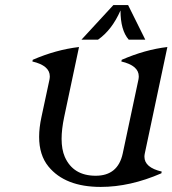

<svg xmlns="http://www.w3.org/2000/svg" viewBox="-20 -734 686 764"><path d="M431.2 -713.9H489.7L558.1 -576.2H492.2Q459.5 -613.8 459.5 -692.4Q425.3 -614.7 370.1 -576.2H304.2ZM380.9 9.8Q239.3 9.8 172.9 -71.3Q135.7 -116.7 135.7 -189.5Q135.7 -225.6 145 -268.6L176.8 -417Q178.2 -423.8 178.2 -430.2Q178.2 -473.1 108.9 -489.3L110.4 -496.1Q202.6 -536.1 294.4 -546.9L235.4 -268.6Q225.1 -219.7 225.1 -181.6Q225.1 -139.2 237.8 -109.9Q271 -34.7 360.8 -34.7Q449.2 -34.7 468.3 -123L530.8 -417Q532.2 -423.8 532.2 -430.2Q532.2 -473.1 462.9 -489.3L464.4 -496.1Q557.6 -536.6 646 -546.9L556.2 -123.5Q554.7 -116.7 554.7 -110.4Q554.7 -67.4 623.5 -51.3L622.1 -44.4Q497.6 9.8 380.9 9.8Z"/></svg>

Font: Modern Antiqua
Style: Book Oblique
Weight: 400
Italic angle: -12°
Designer: Wojciech Kalinowski "wmk69" (wmk69@o2.pl)
Foundry: Wojciech Kalinowski "wmk69" (wmk69@o2.pl)
Version: Version 3.1.0; 2021-05-28